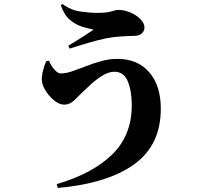

<svg xmlns="http://www.w3.org/2000/svg" viewBox="-20 -849 1040 952"><path d="M209.5 -545.9 223.6 -547.9Q227.1 -536.6 236.3 -521.7Q245.6 -506.8 257.8 -495.8Q270 -484.9 281.2 -484.9Q307.1 -484.9 338.9 -495.8Q370.6 -506.8 407 -521Q443.4 -535.2 482.4 -546.1Q521.5 -557.1 561.5 -557.1Q662.1 -557.1 719.7 -491Q777.3 -424.8 777.3 -310.1Q777.3 -129.9 646 -34.7Q514.6 60.5 266.6 83L261.2 64Q438.5 12.2 535.9 -82.8Q633.3 -177.7 633.3 -326.2Q633.3 -398.9 613.5 -446Q593.8 -493.2 547.4 -493.2Q519.5 -493.2 490.2 -475.6Q460.9 -458 434.3 -434.1Q407.7 -410.2 387.2 -390.1Q370.1 -372.6 347.9 -351.3Q325.7 -330.1 299.3 -330.1Q275.9 -330.1 252.7 -347.7Q229.5 -365.2 212.2 -390.1Q194.8 -415 189.5 -437Q184.1 -459 191.4 -491Q198.7 -522.9 209.5 -545.9ZM444.3 -702.1Q418.9 -707 387 -716.8Q355 -726.6 326.2 -751Q297.4 -775.4 281.2 -824.2L289.6 -829.1Q331.5 -798.3 379.4 -791.7Q427.2 -785.2 463.4 -785.2Q509.8 -785.2 532 -792.5Q554.2 -799.8 568.4 -799.8Q595.7 -799.8 625.5 -787.4Q655.3 -774.9 675.8 -754.6Q696.3 -734.4 696.3 -711.9Q696.3 -695.3 682.9 -683.1Q669.4 -670.9 640.6 -670.9Q621.1 -670.9 590.1 -668.9Q559.1 -667 537.6 -664.1Q504.4 -659.7 464.1 -649.2Q423.8 -638.7 386.7 -627.2Q349.6 -615.7 325.2 -607.9L318.4 -622.1Q337.9 -633.8 362.1 -648.9Q386.2 -664.1 408.2 -678.2Q430.2 -692.4 444.3 -702.1Z"/></svg>

Font: Source Han Serif JP Heavy
Style: Regular
Weight: 900
Designer: Ryoko NISHIZUKA  (kana & ideographs); Frank Grießhammer (Latin, Greek & Cyrillic); Wenlong ZHANG  (bopomofo); Sandoll Co
Foundry: Adobe Systems Incorporated
Version: Version 1.001;PS 1.001;hotconv 16.6.54;makeotf.lib2.5.65590